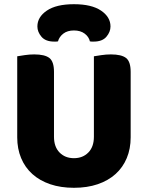

<svg xmlns="http://www.w3.org/2000/svg" viewBox="-20 -876 704 914"><path d="M332 18Q269 18 219 1Q169 -16 134 -47.5Q99 -79 80.5 -123.5Q62 -168 62 -222V-608Q74 -610 97 -613.5Q120 -617 143 -617Q193 -617 215 -600Q237 -583 237 -534V-225Q237 -177 263.5 -150Q290 -123 332 -123Q374 -123 400.5 -150Q427 -177 427 -225V-608Q439 -610 462 -613.5Q485 -617 508 -617Q558 -617 580 -600Q602 -583 602 -534V-222Q602 -168 583.5 -123.5Q565 -79 530 -47.5Q495 -16 445 1Q395 18 332 18ZM332 -731Q301 -731 281.5 -716Q262 -701 256 -679Q251 -678 247 -678Q243 -678 238 -678Q197 -678 177.5 -701Q158 -724 158 -750Q158 -795 203 -825.5Q248 -856 332 -856Q416 -856 461 -825.5Q506 -795 506 -750Q506 -724 486.5 -701Q467 -678 426 -678Q421 -678 417 -678Q413 -678 408 -679Q403 -701 383 -716Q363 -731 332 -731Z"/></svg>

Font: Baloo Thambi 2 ExtraBold
Style: Regular
Weight: 800
Designer: Aadarsh Rajan and Ek Type
Foundry: Ek Type
Version: Version 1.640;hotconv 1.0.111;makeotfexe 2.5.65597; ttfautoh